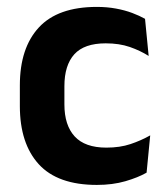

<svg xmlns="http://www.w3.org/2000/svg" viewBox="-20 -523 482 556"><path d="M260.5 12.5Q147 12.5 92.2 -47.5Q37.5 -107.5 37.5 -216V-276Q37.5 -384 92.5 -443.5Q147.5 -503 260.5 -503Q290 -503 315.8 -498.2Q341.5 -493.5 362.8 -485.5Q384 -477.5 400 -468.5L410.5 -361Q386 -376.5 355.8 -387Q325.5 -397.5 286 -397.5Q224 -397.5 195.2 -365.8Q166.5 -334 166.5 -273.5V-220.5Q166.5 -160.5 196.2 -128Q226 -95.5 288 -95.5Q327.5 -95.5 358 -105.8Q388.5 -116 415 -131L404.5 -23Q380 -9 343 1.8Q306 12.5 260.5 12.5Z"/></svg>

Font: Anek Latin Medium SemiBold
Style: Regular
Weight: 600
Version: Version 1.003